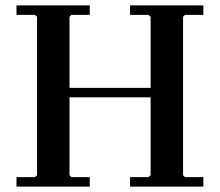

<svg xmlns="http://www.w3.org/2000/svg" viewBox="-20 -690 813 710"><path d="M461 0V-35H529L537 -42V-628L529 -635H461V-670H732V-635H664L657 -628V-42L664 -35H732V0ZM41 0V-35H109L117 -42V-628L109 -635H41V-670H312V-635H244L237 -628V-42L244 -35H312V0ZM210 -330V-365H580V-330Z"/></svg>

Font: Brygada 1918 SemiBold
Style: Regular
Weight: 600
Designer: Mateusz Machalski | Borys Kosmynka | Przemek Hoffer
Foundry: NIEPODLEGLA 2018
Version: Version 3.006